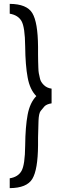

<svg xmlns="http://www.w3.org/2000/svg" viewBox="-20 -825 314 983"><path d="M174.8 -546.9Q174.8 -523.4 175.3 -510.7Q175.8 -498 176.3 -479Q176.8 -460 178.7 -450.2Q180.7 -440.4 184.6 -423.3Q188 -406.2 203.6 -390.6Q219.2 -374.5 244.1 -371.1V-295.9Q219.2 -292 208 -280.8Q197.3 -269 188 -256.8Q178.7 -244.6 177.2 -207Q174.8 -147.5 174.8 -120.1V-81.1Q173.8 43.9 145.5 90.8Q117.2 137.7 29.8 138.2V87.9Q72.8 81.1 90.3 49.8Q107.9 18.6 108.9 -79.1Q109.9 -176.8 121.6 -238.3Q133.3 -299.8 166 -333Q132.8 -366.2 121.6 -428.2Q109.9 -490.2 108.9 -587.9Q107.9 -685.5 90.3 -716.8Q72.8 -747.6 29.8 -754.9V-805.2Q117.2 -804.7 145.5 -757.8Q173.8 -710.9 174.8 -585.9Z"/></svg>

Font: Arcon-Regular
Style: Regular
Weight: 400
Designer: M. Zarth
Foundry: martin zarth - visuelle & digitale kommunikation
Version: Version 1.131;PS 001.131;hotconv 1.0.70;makeotf.lib2.5.58329